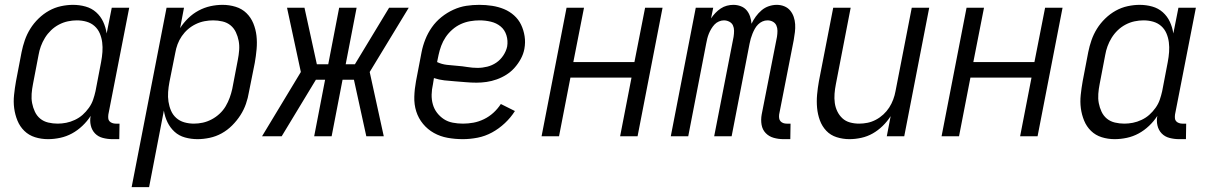

<svg xmlns="http://www.w3.org/2000/svg" viewBox="-20 -562 4990 792"><path d="M178 12Q150 12 124.5 4Q99 -4 80.5 -22Q62 -40 52 -64.5Q42 -89 38.5 -115.5Q35 -142 38 -170.5Q41 -199 46 -227L69 -347Q74 -372 82.5 -396.5Q91 -421 105 -443.5Q119 -466 139 -485.5Q159 -505 182.5 -518Q206 -531 231.5 -536.5Q257 -542 281 -542Q308 -542 333 -535Q358 -528 376.5 -511.5Q395 -495 405.5 -472.5Q416 -450 420 -424L441 -530H513L427 -90Q426 -82 426.5 -74.5Q427 -67 431.5 -62Q436 -57 443 -54.5Q450 -52 457 -52H473L472 12H444Q424 12 404.5 7Q385 2 372 -11.5Q359 -25 354.5 -44.5Q350 -64 354 -84Q340 -62 320 -43Q300 -24 277 -11.5Q254 1 228.5 6.5Q203 12 178 12ZM218 -52Q235 -52 253 -55.5Q271 -59 289 -67.5Q307 -76 321 -88.5Q335 -101 346.5 -117Q358 -133 364 -150.5Q370 -168 374 -186L397 -306Q401 -327 402.5 -347.5Q404 -368 401.5 -387.5Q399 -407 391.5 -424.5Q384 -442 370 -454.5Q356 -467 337 -472.5Q318 -478 297 -478Q279 -478 260 -474Q241 -470 223 -460.5Q205 -451 190.5 -437Q176 -423 165.5 -406Q155 -389 148.5 -371Q142 -353 139 -335L116 -215Q112 -195 110.5 -175Q109 -155 112.5 -136.5Q116 -118 124 -101Q132 -84 146 -72.5Q160 -61 179 -56.5Q198 -52 218 -52Z M523 210 667 -530H739L723 -446Q737 -468 756.5 -487Q776 -506 799.5 -518.5Q823 -531 848 -536.5Q873 -542 898 -542Q926 -542 952 -534Q978 -526 996.5 -508Q1015 -490 1025 -465.5Q1035 -441 1038 -414.5Q1041 -388 1038.5 -359.5Q1036 -331 1031 -303L1007 -183Q1003 -158 994.5 -133.5Q986 -109 971.5 -86.5Q957 -64 937.5 -44.5Q918 -25 894.5 -12Q871 1 845 6.5Q819 12 795 12Q768 12 743 5Q718 -2 700 -18.5Q682 -35 671 -57.5Q660 -80 656 -106L595 210ZM780 -52Q798 -52 816.5 -56Q835 -60 853 -69.5Q871 -79 886 -93Q901 -107 911 -124Q921 -141 927.5 -159Q934 -177 938 -195L961 -315Q965 -335 966.5 -355Q968 -375 964.5 -393.5Q961 -412 953 -429Q945 -446 931 -457.5Q917 -469 898 -473.5Q879 -478 859 -478Q842 -478 823.5 -474.5Q805 -471 787.5 -462.5Q770 -454 755.5 -441.5Q741 -429 730 -413Q719 -397 712.5 -379.5Q706 -362 703 -344L679 -224Q675 -203 673.5 -182.5Q672 -162 675 -142.5Q678 -123 685.5 -105.5Q693 -88 707 -75.5Q721 -63 740 -57.5Q759 -52 780 -52Z M1563 0H1491L1440 -233H1393L1348 0H1276L1321 -233H1283L1142 0H1061L1221 -265L1164 -530H1236L1287 -297H1334L1379 -530H1451L1406 -297H1444L1585 -530H1666L1505 -265Z M1889 12Q1857 12 1826.5 6.5Q1796 1 1770 -13.5Q1744 -28 1725 -51Q1706 -74 1697 -102.5Q1688 -131 1689 -163Q1690 -195 1696 -227L1719 -347Q1724 -373 1734.5 -399.5Q1745 -426 1761.5 -449.5Q1778 -473 1801 -491.5Q1824 -510 1850.5 -522Q1877 -534 1903.5 -538Q1930 -542 1957 -542Q1984 -542 2010 -538Q2036 -534 2059 -524.5Q2082 -515 2100.5 -498.5Q2119 -482 2129.5 -460Q2140 -438 2144 -412.5Q2148 -387 2143 -360Q2139 -339 2128.5 -319.5Q2118 -300 2103 -283Q2088 -266 2069 -254Q2050 -242 2029 -234.5Q2008 -227 1987 -224Q1966 -221 1946 -221Q1923 -221 1901.5 -223Q1880 -225 1857.5 -226.5Q1835 -228 1813 -230.5Q1791 -233 1770 -240L1766 -215Q1761 -193 1760.5 -172Q1760 -151 1765.5 -131.5Q1771 -112 1783 -96.5Q1795 -81 1811 -70.5Q1827 -60 1847.5 -56Q1868 -52 1890 -52Q1911 -52 1933 -56Q1955 -60 1976.5 -70.5Q1998 -81 2015.5 -97Q2033 -113 2046 -133L2104 -104Q2087 -77 2062.5 -54Q2038 -31 2009.5 -15.5Q1981 0 1950 6Q1919 12 1889 12ZM1950 -282Q1970 -282 1990 -287Q2010 -292 2027 -303.5Q2044 -315 2056 -333Q2068 -351 2072 -370Q2076 -394 2069 -416.5Q2062 -439 2045 -453Q2028 -467 2005 -472.5Q1982 -478 1958 -478Q1939 -478 1919 -474.5Q1899 -471 1880.5 -462.5Q1862 -454 1846 -440Q1830 -426 1818.5 -409Q1807 -392 1800 -373Q1793 -354 1789 -335L1783 -306Q1802 -297 1823.5 -294.5Q1845 -292 1866 -290.5Q1887 -289 1908 -285.5Q1929 -282 1950 -282Z M2214 0 2317 -530H2389L2345 -306H2597L2641 -530H2713L2610 0H2538L2585 -242H2333L2286 0Z M3240 12H3212Q3191 12 3171.5 6.5Q3152 1 3138.5 -13Q3125 -27 3121.5 -47.5Q3118 -68 3122 -90L3185 -410Q3187 -423 3187 -435Q3187 -447 3182.5 -457Q3178 -467 3168 -472.5Q3158 -478 3146 -478Q3135 -478 3125 -473.5Q3115 -469 3107 -461Q3099 -453 3093.5 -443Q3088 -433 3084 -423Q3080 -413 3077 -403Q3074 -393 3072 -382L2998 0H2926L3006 -410Q3008 -423 3008 -435Q3008 -447 3003.5 -457Q2999 -467 2988.5 -472.5Q2978 -478 2966 -478Q2956 -478 2945.5 -473.5Q2935 -469 2927.5 -461Q2920 -453 2914 -443Q2908 -433 2904 -423Q2900 -413 2897.5 -403Q2895 -393 2893 -382L2819 0H2747L2850 -530H2922L2913 -486Q2921 -498 2931 -508.5Q2941 -519 2953 -527Q2965 -535 2978.5 -538.5Q2992 -542 3005 -542Q3021 -542 3035.5 -536.5Q3050 -531 3059.5 -520Q3069 -509 3074 -494Q3079 -479 3080 -464Q3087 -479 3097.5 -493.5Q3108 -508 3121.5 -519.5Q3135 -531 3151.5 -536.5Q3168 -542 3184 -542Q3201 -542 3215.5 -536Q3230 -530 3239.5 -518.5Q3249 -507 3254 -492.5Q3259 -478 3260 -462Q3261 -446 3259 -429.5Q3257 -413 3254 -396L3194 -90Q3193 -82 3194 -74.5Q3195 -67 3199.5 -62Q3204 -57 3210.5 -54.5Q3217 -52 3225 -52H3241Z M3484 12Q3457 12 3431.5 4Q3406 -4 3388.5 -22.5Q3371 -41 3362 -65.5Q3353 -90 3350.5 -117Q3348 -144 3350.5 -171.5Q3353 -199 3358 -227L3417 -530H3489L3428 -215Q3424 -195 3422.5 -175.5Q3421 -156 3423.5 -137.5Q3426 -119 3434 -102.5Q3442 -86 3455 -74Q3468 -62 3486 -57Q3504 -52 3524 -52Q3541 -52 3558.5 -55.5Q3576 -59 3593 -68Q3610 -77 3624 -90Q3638 -103 3648 -118.5Q3658 -134 3664.5 -151.5Q3671 -169 3674 -186L3741 -530H3813L3710 0H3638L3654 -83Q3640 -61 3621 -42.5Q3602 -24 3580 -11.5Q3558 1 3533 6.5Q3508 12 3484 12Z M3864 0 3967 -530H4039L3995 -306H4247L4291 -530H4363L4260 0H4188L4235 -242H3983L3936 0Z M4578 12Q4550 12 4524.5 4Q4499 -4 4480.5 -22Q4462 -40 4452 -64.5Q4442 -89 4438.5 -115.5Q4435 -142 4438 -170.5Q4441 -199 4446 -227L4469 -347Q4474 -372 4482.5 -396.5Q4491 -421 4505 -443.5Q4519 -466 4539 -485.5Q4559 -505 4582.5 -518Q4606 -531 4631.5 -536.5Q4657 -542 4681 -542Q4708 -542 4733 -535Q4758 -528 4776.5 -511.5Q4795 -495 4805.5 -472.5Q4816 -450 4820 -424L4841 -530H4913L4827 -90Q4826 -82 4826.5 -74.5Q4827 -67 4831.5 -62Q4836 -57 4843 -54.5Q4850 -52 4857 -52H4873L4872 12H4844Q4824 12 4804.5 7Q4785 2 4772 -11.5Q4759 -25 4754.5 -44.5Q4750 -64 4754 -84Q4740 -62 4720 -43Q4700 -24 4677 -11.5Q4654 1 4628.5 6.5Q4603 12 4578 12ZM4618 -52Q4635 -52 4653 -55.5Q4671 -59 4689 -67.5Q4707 -76 4721 -88.5Q4735 -101 4746.5 -117Q4758 -133 4764 -150.5Q4770 -168 4774 -186L4797 -306Q4801 -327 4802.5 -347.5Q4804 -368 4801.5 -387.5Q4799 -407 4791.5 -424.5Q4784 -442 4770 -454.5Q4756 -467 4737 -472.5Q4718 -478 4697 -478Q4679 -478 4660 -474Q4641 -470 4623 -460.5Q4605 -451 4590.5 -437Q4576 -423 4565.5 -406Q4555 -389 4548.5 -371Q4542 -353 4539 -335L4516 -215Q4512 -195 4510.5 -175Q4509 -155 4512.5 -136.5Q4516 -118 4524 -101Q4532 -84 4546 -72.5Q4560 -61 4579 -56.5Q4598 -52 4618 -52Z"/></svg>

Font: Lode
Style: Italic
Weight: 400
Italic angle: -11°
Monospace: yes
Designer: Belleve Invis
Foundry: Belleve Invis
Version: Version 29.2.0; ttfautohint (v1.8.3)